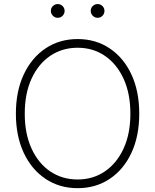

<svg xmlns="http://www.w3.org/2000/svg" viewBox="-20 -933 777 962"><path d="M369.1 9.8Q277.8 9.8 207.8 -37.1Q137.7 -84 98.6 -168Q59.6 -252 59.6 -363.3Q59.6 -475.6 98.9 -559.6Q138.2 -643.6 208 -690.4Q277.8 -737.3 369.1 -737.3Q460 -737.3 529.8 -690.4Q599.6 -643.6 638.7 -559.6Q677.7 -475.6 677.7 -363.3Q677.7 -251.5 638.7 -167.5Q599.6 -83.5 529.8 -36.9Q460 9.8 369.1 9.8ZM369.1 -33.7Q445.8 -33.7 505.4 -74.2Q564.9 -114.7 599.1 -188.7Q633.3 -262.7 633.3 -363.3Q633.3 -464.4 599.1 -538.6Q564.9 -612.8 505.4 -653.3Q445.8 -693.8 369.1 -693.8Q292 -693.8 232.2 -653.6Q172.4 -613.3 138.2 -539.1Q104 -464.8 104 -363.3Q104 -263.2 137.9 -189Q171.9 -114.7 231.7 -74.2Q291.5 -33.7 369.1 -33.7ZM469.2 -843.8Q455.1 -843.8 444.8 -854Q434.6 -864.3 434.6 -878.4Q434.6 -893.1 444.8 -902.8Q455.1 -912.6 469.2 -912.6Q483.4 -912.6 493.4 -902.6Q503.4 -892.6 503.4 -878.4Q503.4 -864.3 493.4 -854Q483.4 -843.8 469.2 -843.8ZM269.5 -843.8Q255.4 -843.8 245.1 -854Q234.9 -864.3 234.9 -878.4Q234.9 -893.1 245.1 -902.8Q255.4 -912.6 269.5 -912.6Q283.7 -912.6 293.7 -902.6Q303.7 -892.6 303.7 -878.4Q303.7 -864.3 293.7 -854Q283.7 -843.8 269.5 -843.8Z"/></svg>

Font: Inter 20pt ExtraLight
Style: Regular
Weight: 250
Version: Version 4.001;git-66647c0bb